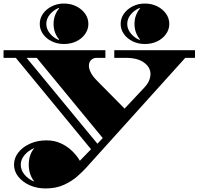

<svg xmlns="http://www.w3.org/2000/svg" viewBox="-50 -841 1128 1082"><path d="M207 221Q158 221 117.5 203Q77 185 53 154.5Q29 124 29 87Q29 49 53.5 18Q78 -13 119.5 -31.5Q161 -50 212 -50Q257 -50 293.5 -33Q330 -16 357 10.5Q384 37 400 65L463 0L39 -515H-30V-558H544V-515H495Q476 -515 463.5 -503Q451 -491 451 -470Q451 -454 461.5 -432.5Q472 -411 496 -387L652 -229L762 -346Q781 -366 789.5 -385.5Q798 -405 798 -424Q798 -462 761.5 -488.5Q725 -515 659 -515H594V-558H1049V-515H994L435 105Q417 125 386 152.5Q355 180 310.5 200.5Q266 221 207 221ZM499 -31 529 -63 157 -515H100ZM144 183Q112 143 112 87Q112 30 144 -7Q110 7 88.5 32.5Q67 58 67 87Q67 118 88.5 143.5Q110 169 144 183ZM766 -593Q729 -593 698 -608Q667 -623 648.5 -649Q630 -675 630 -706Q630 -738 648.5 -764Q667 -790 698 -805.5Q729 -821 766 -821Q805 -821 836 -805.5Q867 -790 885.5 -764Q904 -738 904 -706Q904 -675 885.5 -649Q867 -623 836 -608Q805 -593 766 -593ZM310 -593Q273 -593 242 -608Q211 -623 192.5 -649Q174 -675 174 -706Q174 -738 192.5 -764Q211 -790 242 -805.5Q273 -821 310 -821Q349 -821 380 -805.5Q411 -790 429.5 -764Q448 -738 448 -706Q448 -675 429.5 -649Q411 -623 380 -608Q349 -593 310 -593ZM280 -616 283 -619Q269 -635 260.5 -657Q252 -679 252 -706Q252 -733 260.5 -755Q269 -777 283 -793L280 -796Q250 -783 230.5 -759Q211 -735 211 -706Q211 -678 230.5 -653.5Q250 -629 280 -616ZM736 -616 739 -619Q725 -635 716.5 -657Q708 -679 708 -706Q708 -733 716.5 -755Q725 -777 739 -793L736 -796Q706 -783 686.5 -759Q667 -735 667 -706Q667 -678 686.5 -653.5Q706 -629 736 -616Z"/></svg>

Font: Diplomata
Style: Regular
Weight: 400
Designer: Eduardo Rodriguez Tunni
Foundry: Eduardo Rodriguez Tunni
Version: Version 1.002; ttfautohint (v1.8.4.7-5d5b);gftools[0.9.23]